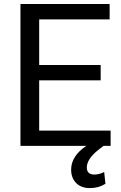

<svg xmlns="http://www.w3.org/2000/svg" viewBox="-20 -731 608 962"><path d="M484.4 -328.6V-405.3H176.3V-633.8H529.3V-710.9H82.5V0H412.1C361.7 34.2 336.4 73.7 336.4 118.7C336.4 146.6 344.8 169.1 361.6 186C378.3 203 401.2 211.4 430.2 211.4C459.5 211.4 485.5 204.3 508.3 189.9L502 130.9C485 139.3 468.8 143.6 453.1 143.6C427.7 143.6 415 131.8 415 108.4C415 80.4 433.4 51.6 470.2 22L498.5 0H534.2V-76.7H176.3V-328.6Z"/></svg>

Font: Roboto1
Style: rg
Weight: 400
Designer: Google
Version: Version 2.137; 2017